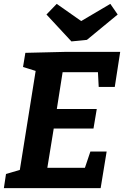

<svg xmlns="http://www.w3.org/2000/svg" viewBox="-21 -972 641 992"><path d="M-1 0 10 -73 98 -99 79 -79 166 -623 181 -600 98 -626 110 -699 317 -704H600L572 -523H489L484 -619L506 -599H280L306 -621L269 -386L253 -409H479L462 -308H235L261 -335L219 -77L205 -105H442L410 -82L446 -189H530L499 0ZM549 -952 587 -897 428 -766 348 -758 219 -897 272 -952 443 -832 349 -834Z"/></svg>

Font: Bitter Thin
Style: Bold Italic
Weight: 700
Italic angle: -9°
Version: Version 3.021